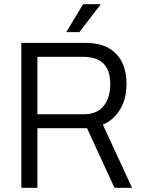

<svg xmlns="http://www.w3.org/2000/svg" viewBox="-20 -889 686 909"><path d="M81 0V-686H383Q452 -686 495 -661Q538 -636 558.5 -592.5Q579 -549 579 -493Q579 -420 548 -370Q517 -320 467 -299L605 0H522L392 -282H157V0ZM157 -348H377Q438 -348 470 -386.5Q502 -425 502 -492Q502 -532 489 -560.5Q476 -589 447.5 -604.5Q419 -620 374 -620H157ZM294 -737 373 -869H454L455 -866L356 -737Z"/></svg>

Font: Archivo SemiCondensed Light
Style: Regular
Weight: 300
Width: 4
Designer: Hector Gatti
Foundry: Omnibus-Type
Version: Version 2.001